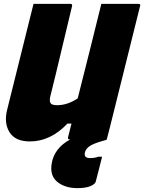

<svg xmlns="http://www.w3.org/2000/svg" viewBox="-20 -720 744 991"><path d="M134 10Q58 10 28.5 -38.5Q-1 -87 18 -158Q46 -268 73 -379Q100 -490 128 -600Q134 -625 140.5 -650Q147 -675 153 -700H344Q354 -700 352 -689Q324 -574 296.5 -457Q269 -340 240 -224Q234 -200 240.5 -188.5Q247 -177 275 -177Q328 -177 381 -212Q412 -334 442.5 -456Q473 -578 503 -700H695Q707 -700 703 -689L559 -110Q552 -80 544.5 -52Q537 -24 531 0H530L531 1Q527 2 520 4.5Q513 7 504 9Q460 22 441 35.5Q422 49 418 68Q412 96 445 96Q469 96 487 89H507Q504 100 501 112.5Q498 125 492 148.5Q486 172 474 218Q470 231 446 241Q422 251 380 251Q315 251 275.5 218.5Q236 186 247 123Q253 85 277 53.5Q301 22 342 0H339Q334 0 332 -3.5Q330 -7 331 -11Q339 -45 349 -82H328Q241 10 134 10Z"/></svg>

Font: Recursive Sn Lnr St Blk
Style: Italic
Weight: 900
Italic angle: -15°
Version: Version 1.079;hotconv 1.0.112;makeotfexe 2.5.65598; ttfautoh